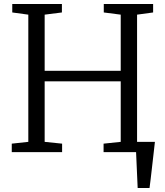

<svg xmlns="http://www.w3.org/2000/svg" viewBox="-20 -763 830 963"><path d="M670.5 180Q669.5 157.5 668.5 135Q667.5 112.5 666.5 90Q665.5 67.5 664.5 45Q663.5 22.5 662.5 0L612.5 -51.5H757Q754.5 -28.5 751.8 -5.5Q749 17.5 746.5 40.8Q744 64 741.2 87.2Q738.5 110.5 735.8 133.8Q733 157 730 180ZM122 -51.5V-689.5L41.5 -700.5V-743H290.5V-700.5L204 -689.5V-408H585.5V-689.5L500.5 -700.5V-743H748V-700.5L667.5 -689.5V-51.5L750.5 -42.5V0H499.5V-42.5L585.5 -51.5V-355H204V-51.5L291.5 -42.5V0H39V-42.5Z"/></svg>

Font: Merriweather 20pt Light
Style: Regular
Weight: 300
Version: Version 2.100